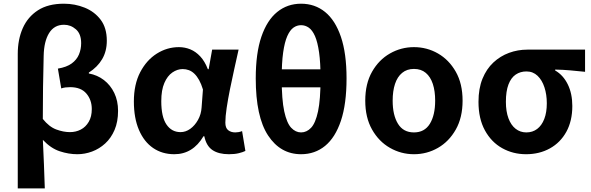

<svg xmlns="http://www.w3.org/2000/svg" viewBox="-20 -832 3242 1053"><path d="M77.4 201.1V-536.3Q77.4 -615.1 104.7 -677.2Q132.1 -739.3 188 -775.5Q243.8 -811.7 330.7 -811.7Q390.5 -811.7 444.4 -790Q498.3 -768.3 532.1 -723.7Q565.8 -679 565.8 -608.6Q565.8 -551.1 540.3 -507.7Q514.8 -464.3 467.3 -434V-429Q513.7 -420.7 549.9 -393Q586 -365.2 606.8 -322Q627.5 -278.7 627.5 -224.2Q627.5 -164.2 608.4 -119.5Q589.2 -74.7 557 -45.2Q524.7 -15.7 484.9 -0.9Q445.2 13.8 404.2 13.8Q356.4 13.8 307.5 -2.4Q258.5 -18.6 215.1 -64.9Q218.7 3.6 221 69.2Q223.4 134.8 225.7 201.1ZM363.4 -107.4Q396.2 -107.4 423.1 -121.4Q450.1 -135.4 466.7 -163.9Q483.4 -192.3 483.4 -233.7Q483.4 -284.1 453.7 -319Q423.9 -354 364.8 -354Q351.4 -354 339.3 -352.5Q327.2 -351 315.9 -347L297.5 -455.7Q345.2 -463.6 373.1 -483.9Q400.9 -504.1 413 -533.2Q425.1 -562.4 425.1 -595.1Q425.1 -646.2 396.4 -671.2Q367.7 -696.2 331.1 -696.2Q277.6 -696.2 249.3 -650.6Q221 -605.1 219.5 -525.4Q217.1 -439 216 -353.5Q214.8 -267.9 214.8 -179.7Q249.4 -136.4 288.6 -121.9Q327.7 -107.4 363.4 -107.4Z M935.9 13.8Q869.6 13.8 819.7 -20.3Q769.9 -54.4 742 -119.5Q714.2 -184.6 714.2 -275.5Q714.2 -369.3 748.9 -435.9Q783.6 -502.4 840 -538Q896.4 -573.5 961.1 -573.5Q994 -573.5 1023.6 -561.4Q1053.3 -549.3 1078.2 -522.7Q1103.1 -496.1 1120 -452.4H1124.3L1143.5 -559.8H1288.5Q1277.5 -509.8 1264.9 -453.7Q1252.4 -397.7 1241.3 -342.8Q1230.2 -287.8 1223.1 -240.2Q1215.9 -192.5 1215.9 -159.3Q1215.9 -130.2 1231.4 -118Q1246.9 -105.8 1270.5 -105.8Q1278.9 -105.8 1288.6 -107.5Q1298.3 -109.2 1307.7 -113L1325.8 -4.2Q1311.6 2.9 1289.1 8.3Q1266.5 13.8 1235.5 13.8Q1179.1 13.8 1145.2 -9Q1111.4 -31.8 1100.5 -84.8H1096Q1037.6 13.8 935.9 13.8ZM970.1 -107.4Q998.5 -107.4 1023.6 -125.5Q1048.7 -143.6 1065.9 -174.4Q1083.2 -205.2 1085.6 -242.3L1093 -341.3Q1083.9 -371.4 1072 -392.9Q1060 -414.3 1046.1 -427.7Q1032.1 -441.2 1015.9 -447.2Q999.6 -453.2 982 -453.2Q952.5 -453.2 925.3 -434.5Q898.2 -415.8 881.4 -377Q864.5 -338.2 864.5 -277.1Q864.5 -191 893 -149.2Q921.4 -107.4 970.1 -107.4Z M1631.2 13.8Q1517.8 13.8 1450.2 -89.1Q1382.6 -191.9 1382.6 -402.3Q1382.6 -539.9 1413.5 -630.5Q1444.4 -721.1 1500.4 -766.4Q1556.3 -811.7 1631.2 -811.7Q1706.9 -811.7 1762.8 -766.4Q1818.7 -721.1 1849.7 -630.1Q1880.6 -539.1 1880.6 -402.3Q1880.6 -261.8 1849.7 -169.6Q1818.7 -77.5 1762.8 -31.8Q1706.9 13.8 1631.2 13.8ZM1631.2 -105.8Q1662 -105.8 1686.2 -131.3Q1710.3 -156.8 1724.2 -221.2Q1738 -285.6 1738 -402.3Q1738 -488.1 1729.9 -544.8Q1721.8 -601.6 1707.4 -634.3Q1692.9 -666.9 1673.4 -680.4Q1653.9 -693.9 1631.2 -693.9Q1608.5 -693.9 1589.4 -680.4Q1570.3 -666.9 1555.7 -634.3Q1541.1 -601.6 1533 -544.8Q1524.9 -488.1 1524.9 -402.3Q1524.9 -285.6 1538.9 -221.2Q1552.9 -156.8 1577 -131.3Q1601.1 -105.8 1631.2 -105.8ZM1461.3 -353.2V-451.8H1801.6V-353.2Z M2250.2 13.8Q2179.7 13.8 2118.8 -21Q2057.8 -55.7 2020.5 -121.5Q1983.2 -187.3 1983.2 -279.9Q1983.2 -373.1 2020.5 -438.6Q2057.8 -504.1 2118.8 -538.8Q2179.7 -573.5 2250.2 -573.5Q2321.4 -573.5 2381.9 -538.8Q2442.4 -504.1 2479.7 -438.6Q2517 -373.1 2517 -279.9Q2517 -187.3 2479.7 -121.5Q2442.4 -55.7 2381.9 -21Q2321.4 13.8 2250.2 13.8ZM2250.2 -105.8Q2308.3 -105.8 2337.5 -153.1Q2366.6 -200.4 2366.6 -279.9Q2366.6 -332.7 2353.8 -371.7Q2340.9 -410.7 2315.2 -432.3Q2289.5 -454 2250.2 -454Q2211.7 -454 2185.5 -432.3Q2159.2 -410.7 2146.4 -371.7Q2133.5 -332.7 2133.5 -279.9Q2133.5 -200.4 2162.7 -153.1Q2191.8 -105.8 2250.2 -105.8Z M2865.1 13.8Q2793.6 13.8 2734.3 -19.3Q2675 -52.3 2639.6 -116.7Q2604.2 -181.1 2604.2 -273.4Q2604.2 -346.7 2626.2 -400.5Q2648.2 -454.2 2686 -489.4Q2723.9 -524.6 2771.9 -542.2Q2819.9 -559.8 2872 -559.8H3188.7V-438.2Q3142.7 -442.7 3105.9 -446.2Q3069 -449.6 3024.6 -450.4V-445.6Q3068.9 -420.1 3093.8 -369.5Q3118.8 -318.8 3118.8 -250.8Q3118.8 -168.7 3086.1 -109.3Q3053.4 -50 2995.8 -18.1Q2938.3 13.8 2865.1 13.8ZM2866.6 -105.8Q2900.9 -105.8 2926 -124.8Q2951.1 -143.7 2965 -179.6Q2978.9 -215.4 2978.9 -265.6Q2978.9 -313.5 2965.9 -353.1Q2953 -392.7 2928.1 -416.4Q2903.2 -440.2 2867.1 -440.2Q2833.8 -440.2 2808.3 -423Q2782.9 -405.9 2768.7 -368.9Q2754.5 -331.9 2754.5 -273.4Q2754.5 -220.9 2768.6 -183.1Q2782.7 -145.3 2808 -125.6Q2833.3 -105.8 2866.6 -105.8Z"/></svg>

Font: Noto Sans TC Thin
Style: Regular
Weight: 100
Designer: Ryoko NISHIZUKA 西塚涼子 (kana, bopomofo & ideographs); Paul D. Hunt (Latin, Greek & Cyrillic); Sandoll Communications 산돌커뮤니
Foundry: Adobe
Version: Version 2.004-H2;hotconv 1.0.118;makeotfexe 2.5.65603